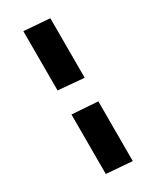

<svg xmlns="http://www.w3.org/2000/svg" viewBox="-188 -767 675 830"><g transform="rotate(-30 149.5 -351.5)"><path d="M85 -713V-417L214 -406V-703ZM85 -297V0L214 10V-288Z"/></g></svg>

Font: Catamaran Thin
Style: Bold
Weight: 700
Version: Version 2.000